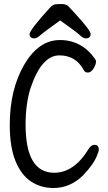

<svg xmlns="http://www.w3.org/2000/svg" viewBox="-20 -918 540 960"><path d="M247.1 22Q184.1 22 135 -10.5Q85.9 -43 57.4 -113Q28.8 -183.1 28.8 -293Q28.8 -470.2 100.8 -594Q172.9 -717.8 279.8 -717.8Q389.2 -717.8 456.1 -622.1Q460 -617.2 460 -609.9Q460 -595.2 447.5 -575.2Q435.1 -555.2 418.9 -555.2Q405.8 -555.2 398.9 -566.9Q359.9 -641.1 276.9 -641.1Q187 -641.1 131.8 -475.1Q107.9 -396 107.9 -294.9Q107.9 -54.2 251 -54.2Q351.1 -54.2 424.8 -175.8Q437 -193.8 453.1 -193.8Q474.1 -193.8 474.1 -168.9Q474.1 -162.1 465.8 -142.1Q449.2 -97.2 395 -41Q331.1 22 247.1 22ZM152.8 -726.1Q127.9 -726.1 127.9 -747.1Q127.9 -768.1 231 -880.9Q243.2 -894 254.6 -896Q266.1 -897.9 288.1 -897.9Q312 -897.9 324 -884.5Q335.9 -871.1 354 -852.1Q433.1 -766.1 433.1 -748Q433.1 -726.1 408.2 -726.1Q396 -726.1 378.9 -742.4Q361.8 -758.8 280.8 -815.9Q196.8 -755.9 180.4 -741Q164.1 -726.1 152.8 -726.1Z"/></svg>

Font: LXGW WenKai Mono GB Screen
Style: Regular
Weight: 400
Monospace: yes
Designer: LXGW / Fontworks Inc.
Foundry: LXGW / Fontworks Inc.
Version: Version 1.510;January 18,2025